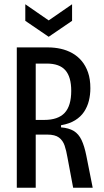

<svg xmlns="http://www.w3.org/2000/svg" viewBox="-20 -883 488 903"><path d="M59 0V-660H206Q237 -660 266 -653.5Q295 -647 320 -633Q345 -619 364 -596.5Q383 -574 394 -542.5Q405 -511 405 -468Q405 -437 398 -409Q391 -381 375.5 -357.5Q360 -334 333.5 -317.5Q307 -301 267 -294V-284Q304 -281 327 -267Q350 -253 363.5 -224.5Q377 -196 386 -151L416 0H324L297 -144Q292 -174 284 -198Q276 -222 257.5 -236Q239 -250 202 -250H148V0ZM148 -319H188Q253 -319 284 -352Q315 -385 315 -456Q315 -521 287.5 -552.5Q260 -584 200 -584H148ZM99 -863 209 -787 319 -863V-785L209 -710L99 -785Z"/></svg>

Font: Bricolage Grotesque 36pt Condensed
Style: Regular
Weight: 400
Width: 3
Designer: Mathieu Triay
Foundry: Atelier Triay
Version: Version 1.001;gftools[0.9.33.dev8+g029e19f]